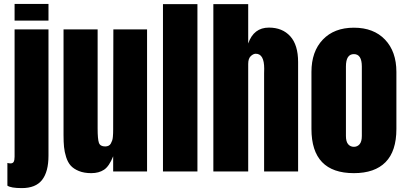

<svg xmlns="http://www.w3.org/2000/svg" viewBox="-20 -884 2093 990"><path d="M55.2 -732.4H230V-81.1Q230 1.5 197 43.7Q164.1 85.9 92.3 85.9Q36.1 85.9 18.1 73.2Q18.1 73.2 18.1 -43.9Q25.9 -41.5 34.2 -41.5Q46.4 -41.5 50.8 -50Q55.2 -58.6 55.2 -76.2ZM55.2 -777.8V-863.8H230V-777.8Z M564.5 -732.4H738.3V0H563.5V-78.1Q543 -26.4 516.4 -8.8Q489.7 8.8 450.7 8.8Q413.6 8.8 386.7 -2.2Q359.9 -13.2 344.7 -30Q329.6 -46.9 321 -74Q312.5 -101.1 310.1 -126.5Q307.6 -151.9 307.6 -187V-732.4H483.4V-222.2Q483.4 -166.5 490 -147.7Q496.6 -128.9 522.5 -128.9Q532.2 -128.9 539.8 -132.6Q547.4 -136.2 551.5 -144Q555.7 -151.9 558.3 -159.2Q561 -166.5 562 -178.5Q563 -190.4 563.2 -197.3Q563.5 -204.1 563.5 -216.3Q563.5 -220.2 563.5 -222.2Z M998 0H820.3V-862.8H998Z M1080.1 0V-862.8H1259.8V-659.7Q1288.1 -741.7 1366.7 -741.7Q1436 -741.7 1476.6 -697Q1517.1 -652.3 1517.1 -564V0H1341.8V-504.9Q1341.8 -507.8 1342 -516.4Q1342.3 -524.9 1342.3 -529.8Q1342.3 -606.9 1298.8 -606.9Q1286.1 -606.9 1272.9 -594.5Q1259.8 -582 1259.8 -554.2V0Z M1804.7 8.8Q1585.9 8.8 1585.9 -219.2V-513.2Q1585.9 -618.2 1644.5 -679.7Q1703.1 -741.2 1804.7 -741.2Q1906.7 -741.2 1965.3 -679.7Q2023.9 -618.2 2023.9 -513.2V-219.2Q2023.9 -104.5 1968 -47.9Q1912.1 8.8 1804.7 8.8ZM1763.7 -541V-183.1Q1763.7 -153.8 1775.1 -140.4Q1786.6 -127 1804.7 -127Q1822.8 -127 1834.2 -140.4Q1845.7 -153.8 1845.7 -183.1V-541Q1845.7 -605 1804.7 -605Q1763.7 -605 1763.7 -541Z"/></svg>

Font: Anton
Style: Regular
Weight: 400
Foundry: vernon adams
Version: Version 1.000